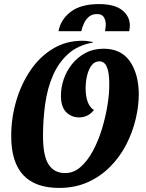

<svg xmlns="http://www.w3.org/2000/svg" viewBox="-20 -900 715 942"><path d="M270 22Q35 22 35 -232Q35 -321 59.5 -404.5Q84 -488 129.5 -555Q175 -622 239.5 -661Q304 -700 383 -700Q397 -700 409 -698.5Q421 -697 435 -694V-691Q362 -678 315 -636Q268 -594 240.5 -531.5Q213 -469 202 -392Q191 -315 191 -233Q191 -135 218.5 -93Q246 -51 298 -51Q340 -50 374.5 -80Q409 -110 435.5 -159Q462 -208 480 -267Q498 -326 507.5 -385Q517 -444 516 -492Q516 -543 504.5 -571Q493 -599 467 -599Q445 -599 430 -580Q415 -561 407.5 -530Q400 -499 400 -463Q402 -384 441 -360Q412 -324 368 -324Q330 -324 304.5 -350Q279 -376 279 -431Q279 -471 292.5 -511Q306 -551 333 -585Q360 -619 399 -640Q438 -661 488 -661Q573 -661 616 -601Q659 -541 661 -442Q661 -380 645.5 -315Q630 -250 599 -190Q568 -130 520.5 -82Q473 -34 410.5 -6Q348 22 270 22ZM267 -747Q278 -805 327.5 -842.5Q377 -880 466 -880Q542 -880 579.5 -850Q617 -820 617 -775Q617 -762 614 -747H495Q497 -758 498 -765.5Q499 -773 499 -781Q499 -799 490 -815Q481 -831 456 -831Q432 -831 416.5 -818Q401 -805 392 -785.5Q383 -766 379 -747Z"/></svg>

Font: Sansita Swashed SemiBold
Style: Regular
Weight: 600
Designer: Pablo Cosgaya
Foundry: Omnibus-Type
Version: Version 1.003; ttfautohint (v1.8.3)